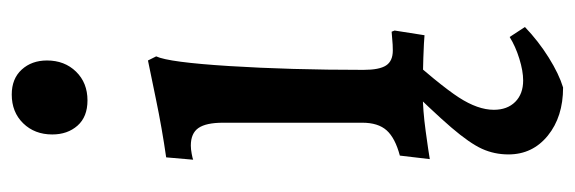

<svg xmlns="http://www.w3.org/2000/svg" viewBox="-346 -394 979 327"><g transform="rotate(-90 143.5 -230.5)"><path d="M44 146Q44 122 53.5 101Q63 80 90 48.5Q117 17 177 -44H227Q162 29 141 61.5Q120 94 120 121Q120 144 133.5 157.5Q147 171 170 171Q186 171 207 164.5Q228 158 244 148L261 174Q237 197 209 214.5Q181 232 158 239Q108 239 76 213Q44 187 44 146ZM42 -39Q72 -47 85 -61.5Q98 -76 98 -103V-340Q98 -369 89 -382Q80 -395 59 -395Q53 -395 45 -393.5Q37 -392 35 -391L39 -437Q88 -444 138.5 -454.5Q189 -465 204 -468L211 -454Q201 -433 194.5 -329.5Q188 -226 188 -101Q188 -74 195.5 -62.5Q203 -51 221 -51Q231 -51 240.5 -52Q250 -53 253 -53L255 -48L247 3Q237 2 208.5 1Q180 0 148 0Q120 0 83.5 5Q47 10 36 12ZM78 -631Q78 -661 97 -680.5Q116 -700 146 -700Q173 -700 188.5 -683Q204 -666 204 -640Q204 -610 185 -590.5Q166 -571 136 -571Q108 -571 93 -588Q78 -605 78 -631Z"/></g></svg>

Font: Alegreya Medium
Style: Regular
Weight: 500
Designer: Juan Pablo del Peral
Foundry: Huerta Tipografica
Version: Version 2.007; ttfautohint (v1.6)